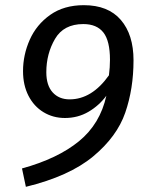

<svg xmlns="http://www.w3.org/2000/svg" viewBox="-20 -699 558 742"><path d="M496 -466Q496 -356 464 -263.5Q432 -171 340 -94.5Q248 -18 80 23L65 -48Q203 -86 285 -153Q367 -220 391 -329Q363 -291 322 -267Q281 -243 231 -243Q185 -243 148 -265.5Q111 -288 90 -329Q69 -370 69 -424Q69 -487 95 -545.5Q121 -604 174 -641.5Q227 -679 304 -679Q398 -679 447 -622Q496 -565 496 -466ZM401 -408Q405 -439 405 -468Q405 -541 379.5 -573.5Q354 -606 302 -606Q226 -606 192.5 -548.5Q159 -491 159 -420Q159 -369 183.5 -342Q208 -315 249 -315Q335 -315 401 -408Z"/></svg>

Font: Fira Sans
Style: Italic
Weight: 400
Italic angle: -8°
Designer: bBox Type GmbH & Carrois Corporate GbR & Edenspiekermann AG
Foundry: bBox Type GmbH & Carrois Corporate GbR & Edenspiekermann AG
Version: Version 4.301